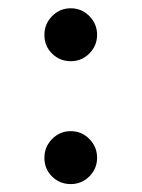

<svg xmlns="http://www.w3.org/2000/svg" viewBox="-20 -454 349 473"><path d="M89.4 -368.2Q89.4 -395 108.4 -414.3Q127.4 -433.6 154.3 -433.6Q181.2 -433.6 200.2 -414.3Q219.2 -395 219.2 -368.2Q219.2 -341.3 200.2 -322.3Q181.2 -303.2 154.3 -303.2Q127.4 -303.2 108.4 -321.8Q89.4 -340.3 89.4 -368.2ZM89.4 -65.4Q89.4 -92.3 108.4 -111.6Q127.4 -130.9 154.3 -130.9Q181.2 -130.9 200.2 -111.6Q219.2 -92.3 219.2 -65.4Q219.2 -38.6 200.2 -19.5Q181.2 -0.5 154.3 -0.5Q127.4 -0.5 108.4 -19Q89.4 -37.6 89.4 -65.4Z"/></svg>

Font: Vazir FD
Style: Regular-FD
Weight: 400
Designer: Saber Rastikerdar
Foundry: Saber Rastikerdar
Version: Version 30.0.0